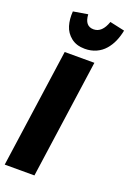

<svg xmlns="http://www.w3.org/2000/svg" viewBox="-176 -996 714 1056"><g transform="rotate(20 181.5 -468.0)"><path d="M193.8 -749Q145 -749 113.5 -774.2Q82 -799.3 70.8 -836.7Q59.6 -874 63 -919.9L147.9 -934.1Q151.4 -866.2 203.1 -866.2Q252.9 -866.2 276.9 -936L363.8 -917Q356.9 -881.8 344 -852.5Q331.1 -823.2 310.5 -799.6Q290 -775.9 260.3 -762.5Q230.5 -749 193.8 -749ZM271 -694.8 172.9 0H-1L97.2 -694.8Z"/></g></svg>

Font: Fira Sans Compressed ExtraBold
Style: Italic
Weight: 800
Width: 3
Italic angle: -8°
Designer: Carrois Corporate & Edenspiekermann AG
Foundry: Carrois Corporate GbR & Edenspiekermann AG
Version: Version 4.203;PS 004.203;hotconv 1.0.88;makeotf.lib2.5.64775